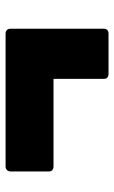

<svg xmlns="http://www.w3.org/2000/svg" viewBox="123 -598 418 705"><g transform="rotate(-90 332.5 -246.0)"><path d="M414 -57H561C572 -57 579 -63 579 -74V-417C579 -428 572 -435 561 -435H73C63 -435 55 -428 55 -417V-275C55 -265 63 -259 73 -259H395V-74C395 -63 401 -57 414 -57Z"/></g></svg>

Font: LINE Seed JP App_OTF ExtraBold
Style: Regular
Weight: 800
Designer: LINE & Fontrix & Fontworks
Version: Version 1.013